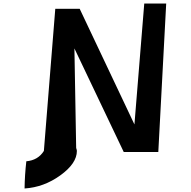

<svg xmlns="http://www.w3.org/2000/svg" viewBox="-20 -866 1087 1094"><path d="M802 -846H927L882 0H685L404 -590L414 -23Q418 -11 418 -6Q418 65 324 133Q230 201 120 208Q121 132 130 53Q197 47 230 -6L295 -816H434L746 -157Z"/></svg>

Font: OpenDyslexic
Style: Regular
Weight: 400
Designer: Abbie Gonzalez
Version: Version 0.920;hotconv 1.0.109;makeotfexe 2.5.65596